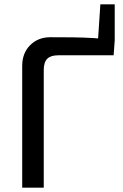

<svg xmlns="http://www.w3.org/2000/svg" viewBox="-20 -862 566 882"><path d="M211 -691Q261 -691 311.5 -690.5Q362 -690 411.5 -687Q461 -684 507 -677L502 -608H247Q213 -608 197 -592Q181 -576 181 -540V0H82V-559Q82 -618 118.5 -654.5Q155 -691 211 -691ZM507 -842V-677L429 -660L441 -842Z"/></svg>

Font: Exo 2 Medium
Style: Regular
Weight: 500
Designer: Natanael Gama
Foundry: Natanael Gama
Version: Version 2.010